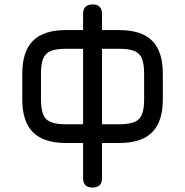

<svg xmlns="http://www.w3.org/2000/svg" viewBox="-20 -642 831 862"><path d="M80 -195V-311Q80 -411.5 128.2 -459.2Q176.5 -507 276 -507H353V-580Q353 -622 396 -622Q415.5 -623 426.8 -611.8Q438 -600.5 438 -580V-507H515Q615 -507 663 -459.2Q711 -411.5 711 -311V-195Q711 -96 663 -48Q615 0 515 0H438V158Q438 200 395 200Q353 200 353 158V0H276Q176.5 0 128.2 -48Q80 -96 80 -195ZM164 -195Q164 -130.5 187.5 -107.2Q211 -84 276 -84H353V-423H276Q232.5 -423 208.2 -413.2Q184 -403.5 174 -379.2Q164 -355 164 -311ZM438 -84H515Q580.5 -84 603.8 -107.2Q627 -130.5 627 -195V-311Q627 -355 617.2 -379.2Q607.5 -403.5 583 -413.2Q558.5 -423 515 -423H438Z"/></svg>

Font: Jura Light
Style: Bold
Weight: 700
Version: Version 5.104